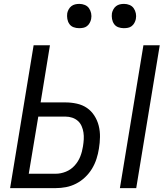

<svg xmlns="http://www.w3.org/2000/svg" viewBox="-20 -968 865 988"><path d="M597 0 718 -735H802L681 0ZM32 0 153 -735H237L189 -441H317Q347 -441 376 -434.5Q405 -428 427.5 -412.5Q450 -397 465.5 -373Q481 -349 488 -321Q495 -293 494.5 -263Q494 -233 489 -203Q485 -177 476.5 -150.5Q468 -124 453.5 -100Q439 -76 418 -56Q397 -36 371.5 -23Q346 -10 319.5 -5Q293 0 267 0ZM267 -74Q293 -74 319 -84.5Q345 -95 364 -116Q383 -137 393 -162.5Q403 -188 407 -215Q410 -233 411 -251Q412 -269 409.5 -286Q407 -303 400 -319Q393 -335 380.5 -346Q368 -357 351.5 -362.5Q335 -368 317 -368H177L128 -74ZM617 -823Q602 -823 588.5 -828Q575 -833 567 -844.5Q559 -856 556.5 -870.5Q554 -885 556 -900Q558 -910 563.5 -920Q569 -930 577.5 -936.5Q586 -943 596.5 -945.5Q607 -948 618 -948Q633 -948 646.5 -942.5Q660 -937 668 -925.5Q676 -914 679 -899.5Q682 -885 679 -870Q677 -860 671.5 -850Q666 -840 657.5 -833.5Q649 -827 638.5 -825Q628 -823 617 -823ZM387 -823Q372 -823 358.5 -828Q345 -833 337 -844.5Q329 -856 326.5 -870.5Q324 -885 326 -900Q328 -910 333.5 -920Q339 -930 347.5 -936.5Q356 -943 366.5 -945.5Q377 -948 388 -948Q403 -948 416.5 -942.5Q430 -937 438 -925.5Q446 -914 449 -899.5Q452 -885 449 -870Q447 -860 441.5 -850Q436 -840 427.5 -833.5Q419 -827 408.5 -825Q398 -823 387 -823Z"/></svg>

Font: Iosevka Aile
Style: Italic
Weight: 400
Italic angle: -9°
Designer: Belleve Invis
Foundry: Belleve Invis
Version: Version 28.0.1; ttfautohint (v1.8.4)